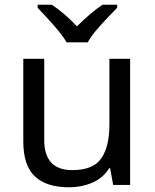

<svg xmlns="http://www.w3.org/2000/svg" viewBox="-20 -786 658 816"><path d="M533 -536V0H461L448 -71H444Q418 -29 372 -9.5Q326 10 274 10Q177 10 128 -36.5Q79 -83 79 -185V-536H168V-191Q168 -63 287 -63Q376 -63 410.5 -113Q445 -163 445 -257V-536ZM263 -606Q250 -629 228 -655.5Q206 -682 182 -708Q158 -734 140 -753V-766H200Q226 -749 254 -725Q282 -701 307 -674Q334 -701 362 -725Q390 -749 416 -766H478V-753Q459 -734 434.5 -708Q410 -682 387.5 -655.5Q365 -629 353 -606Z"/></svg>

Font: Noto Sans
Style: Regular
Weight: 400
Designer: Monotype Design Team
Foundry: Monotype Imaging Inc.
Version: Version 2.007